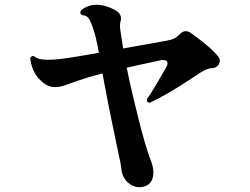

<svg xmlns="http://www.w3.org/2000/svg" viewBox="-20 -745 1040 800"><path d="M581 32Q571 35 562 35Q534 35 512 14.5Q490 -6 486 -38Q484 -57 481 -71Q478 -85 474 -104Q470 -124 462 -161Q454 -198 444.5 -245.5Q435 -293 425 -343Q415 -393 407 -439Q345 -423 308.5 -410Q272 -397 250 -389.5Q228 -382 209 -382Q174 -382 142.5 -416.5Q111 -451 106 -504Q114 -516 125 -509Q133 -502 146.5 -499Q160 -496 179 -496Q202 -496 230 -499Q255 -502 298.5 -509Q342 -516 392 -525Q386 -559 380 -584.5Q374 -610 369 -623Q361 -649 352 -665Q343 -681 322 -682Q310 -689 317 -701Q344 -725 383 -725Q419 -725 460 -703Q484 -690 484 -668Q484 -665 483.5 -662Q483 -659 482 -655Q481 -651 480.5 -646.5Q480 -642 480 -637Q480 -624 483 -608.5Q486 -593 489 -570Q490 -564 491 -557Q492 -550 493 -543Q536 -551 573 -557.5Q610 -564 634 -568Q668 -574 690 -579Q712 -584 729 -603Q741 -615 754 -615Q764 -615 773 -609Q786 -600 806.5 -584.5Q827 -569 847.5 -551.5Q868 -534 882 -518Q896 -502 896 -493Q896 -482 889 -473Q882 -464 870 -462Q847 -460 831.5 -452Q816 -444 798 -431Q771 -413 736.5 -391Q702 -369 667 -349.5Q632 -330 605 -317Q590 -317 592 -332Q604 -348 618.5 -372.5Q633 -397 648.5 -423Q664 -449 675 -469Q678 -475 678 -480Q678 -495 659 -495Q658 -495 655 -495Q652 -495 650 -494Q621 -488 582.5 -479.5Q544 -471 508 -463Q518 -413 531 -357.5Q544 -302 557.5 -248Q571 -194 584.5 -148Q598 -102 610 -72Q619 -48 619 -26Q619 -4 609.5 11.5Q600 27 581 32Z"/></svg>

Font: Zen Antique
Style: Regular
Weight: 400
Designer: Yoshimichi Ohira
Foundry: Positype
Version: Version 1.001